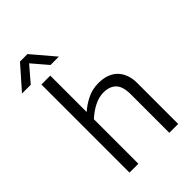

<svg xmlns="http://www.w3.org/2000/svg" viewBox="-296 -970 1071 1071"><g transform="rotate(-45 239.0 -435.0)"><path d="M139 0H69V-695H139V-408Q172 -437 212 -456.5Q252 -476 300 -476Q339 -476 368 -464.5Q397 -453 415.5 -432.5Q434 -412 443.5 -384.5Q453 -357 453 -324V0H383V-305Q383 -366 356.5 -392.5Q330 -419 282 -419Q247 -419 210.5 -401Q174 -383 139 -351ZM248 -736H182L104 -827L26 -736H-43L75 -870H134Z"/></g></svg>

Font: Mukta Malar Light
Style: Regular
Weight: 300
Designer: Aadarsh Rajan, Girish Dalvi, Yashodeep Gholap
Foundry: Ek Type
Version: Version 2.538;PS 1.000;hotconv 16.6.51;makeotf.lib2.5.65220;